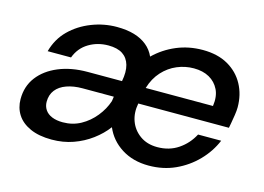

<svg xmlns="http://www.w3.org/2000/svg" viewBox="-76 -645 1090 794"><g transform="rotate(15 469.0 -248.0)"><path d="M195 12Q140 12 102.5 -5Q65 -22 46.5 -51Q28 -80 28 -117Q28 -172 58.5 -212Q89 -252 143 -274.5Q197 -297 267 -297H414Q422 -338 414 -366.5Q406 -395 383.5 -410Q361 -425 322 -425Q276 -425 238.5 -402.5Q201 -380 185 -337H85Q100 -392 138 -429.5Q176 -467 228.5 -487.5Q281 -508 336 -508Q379 -508 411 -498.5Q443 -489 465.5 -470.5Q488 -452 500 -425Q540 -464 592 -486Q644 -508 704 -508Q768 -508 812.5 -482.5Q857 -457 880.5 -413.5Q904 -370 904 -316Q904 -302 901 -282.5Q898 -263 895 -246.5Q892 -230 891 -225H503Q495 -184 507.5 -149.5Q520 -115 550.5 -93Q581 -71 625 -71Q676 -71 714.5 -97Q753 -123 775 -165H874Q853 -115 814 -75Q775 -35 723.5 -11.5Q672 12 610 12Q543 12 494 -19Q445 -50 423 -102Q399 -70 364 -44Q329 -18 286.5 -3Q244 12 195 12ZM221 -69Q263 -69 297.5 -88Q332 -107 357.5 -138.5Q383 -170 395 -206L398 -226H264Q226 -226 196.5 -215.5Q167 -205 151 -184.5Q135 -164 135 -134Q135 -115 145 -100Q155 -85 174.5 -77Q194 -69 221 -69ZM516 -295H804Q810 -337 796 -365.5Q782 -394 754.5 -409.5Q727 -425 688 -425Q651 -425 616.5 -410.5Q582 -396 555.5 -367Q529 -338 516 -295Z"/></g></svg>

Font: DM Sans 24pt Medium
Style: Italic
Weight: 500
Italic angle: -10°
Designer: Colophon Foundry, Jonny Pinhorn
Foundry: Colophon Foundry
Version: Version 4.004;gftools[0.9.30]